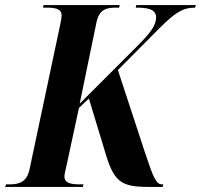

<svg xmlns="http://www.w3.org/2000/svg" viewBox="-53 -734 789 754"><path d="M-33 0H272L275 -10H261C225 -10 200 -15 200 -41C200 -50 204 -64 207 -78L257 -310L296 -347L358 -143C393 -20 421 0 530 0H586L588 -10H583C560 -10 549 -37 516 -136L410 -459L573 -623C635 -685 665 -704 713 -704L716 -714H482L480 -704C522 -704 560 -700 560 -666C560 -637 543 -610 489 -556L260 -327L326 -647C337 -697 365 -704 401 -704H415L417 -714H118L116 -704H130C168 -704 189 -698 189 -673C189 -666 187 -656 184 -640L63 -69C52 -18 21 -10 -16 -10H-29Z"/></svg>

Font: Noto Serif Display Condensed
Style: Bold Italic
Weight: 700
Width: 3
Italic angle: -12°
Designer: Monotype Design Team
Foundry: Monotype Imaging Inc.
Version: Version 2.009